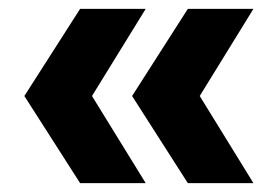

<svg xmlns="http://www.w3.org/2000/svg" viewBox="-20 -481 625 432"><path d="M307.8 -461 187 -265 307.8 -69H160.2L34.8 -265L160.2 -461ZM550.2 -461 429.4 -265 550.2 -69H402.6L277.2 -265L402.6 -461Z"/></svg>

Font: Work Sans
Style: Regular
Weight: 400
Designer: Wei Huang
Foundry: Wei Huang
Version: Version 2.006; ttfautohint (v1.8.1.43-b0c9)